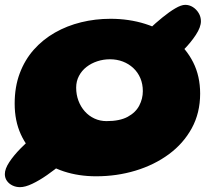

<svg xmlns="http://www.w3.org/2000/svg" viewBox="-33 -674 874 792"><path d="M49.5 98Q33.1 98 18.9 91.3Q4.6 84.6 -4.2 72.4Q-13 60.1 -13 44.1Q-13 22.6 5.1 -4.9Q23.1 -32.4 52.1 -61.9Q81 -91.4 113.6 -119.1Q146.2 -146.8 176.5 -169.2Q206.8 -191.6 226.5 -204.5L319.8 -91.6Q305 -74.6 280.1 -50.4Q255.1 -26.1 224.2 -0.2Q193.4 25.6 161.4 47.9Q129.5 70.2 100.2 84.1Q71 98 49.5 98ZM601 -374.6 501.1 -470.9Q512 -483.5 533.4 -505.7Q554.8 -527.9 581.6 -553.3Q608.5 -578.8 636.8 -601.8Q665 -624.8 689.8 -639.4Q714.6 -654 731.2 -654Q747.9 -654 762.6 -644.8Q777.2 -635.5 786.5 -620.1Q795.8 -604.6 795.8 -586.6Q795.8 -562.1 774.9 -530.2Q754.1 -498.2 722.8 -466.8Q691.5 -435.2 658.4 -410.4Q625.4 -385.5 601 -374.6ZM363.8 53.2Q291.8 53.2 230.4 33.1Q169.1 12.9 123.6 -25.8Q78.1 -64.5 52.8 -120.1Q27.5 -175.6 27.5 -246.6Q27.5 -315.6 48.3 -371.2Q69.1 -426.9 106.4 -469Q143.8 -511.1 193.6 -539.5Q243.5 -567.9 301.9 -582.2Q360.2 -596.5 422.9 -596.5Q499.2 -596.5 566.2 -575.4Q633.1 -554.2 684.1 -514.1Q735.1 -474 763.9 -416.9Q792.6 -359.9 792.6 -287.9Q792.6 -208.4 758.1 -145.1Q723.5 -81.9 663.3 -37.6Q603.1 6.6 525.9 29.9Q448.8 53.2 363.8 53.2ZM406.6 -174.4Q460.9 -174.4 493.8 -192.2Q526.6 -210 541.4 -238.4Q556.2 -266.8 556.2 -298.1Q556.2 -327.6 545.9 -351.7Q535.6 -375.8 517 -393.2Q498.4 -410.6 473.7 -420.1Q449 -429.5 420.6 -429.5Q393.5 -429.5 368.5 -421.3Q343.5 -413.1 323.9 -397.9Q304.2 -382.6 292.8 -360.9Q281.2 -339.1 281.2 -312.5Q281.2 -283.5 290.6 -258.5Q300 -233.5 316.8 -214.6Q333.5 -195.8 356.5 -185.1Q379.5 -174.4 406.6 -174.4Z"/></svg>

Font: Gluten Thin
Style: Regular
Weight: 100
Designer: Tyler Finck
Foundry: Etcetera Type Company
Version: Version 1.300